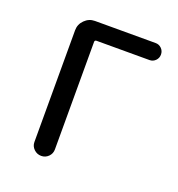

<svg xmlns="http://www.w3.org/2000/svg" viewBox="-104 -627 662 714"><g transform="rotate(20 226.5 -270.0)"><path d="M94.7 -40V-482.4Q94.7 -505.9 111.8 -522.9Q128.9 -540 152.3 -540H392.6Q406.2 -540 416 -530.3Q425.8 -520.5 425.8 -506.3Q425.8 -492.2 416 -482.4Q406.2 -472.7 392.6 -472.7H183.6Q175.8 -472.7 175.8 -465.8V-40Q175.8 -23.4 164.1 -11.7Q152.3 0 135.7 0Q119.1 0 106.9 -11.7Q94.7 -23.4 94.7 -40Z"/></g></svg>

Font: Gen Jyuu Gothic P Normal
Style: Regular
Weight: 300
Designer: [Source Han Sans]
Ryoko NISHIZUKA  (kana & ideographs); Paul D. Hunt (Latin, Greek & Cyrillic); Wenlong ZHANG  (bopomofo
Version: Version 1.002.20150607